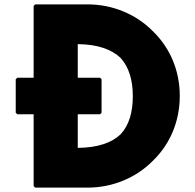

<svg xmlns="http://www.w3.org/2000/svg" viewBox="-20 -852 895 879"><path d="M134 -496H59L52 -489V-336L59 -329H134V0L141 7H380C496 7 602 -38 678 -114L685 -121C758 -194 803 -295 803 -413C803 -530 758 -631 685 -704L678 -711C602 -787 496 -832 380 -832H141L134 -825ZM588 -412C588 -340 572 -280 532 -237C492 -199 429 -176 336 -175V-329H438L445 -336V-489L438 -496H336V-650C427 -649 490 -626 531 -588C571 -545 588 -484 588 -412Z"/></svg>

Font: Hussar Woodtype
Style: Blk
Weight: 900
Foundry: Cannot Into Space Fonts
Version: Version 1.07